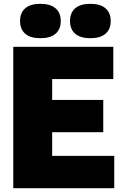

<svg xmlns="http://www.w3.org/2000/svg" viewBox="-20 -985 650 1005"><path d="M49.5 0V-740H573V-571H253V-462H520.5V-293H253V-169H578V0ZM453 -785Q400.5 -785 373.5 -808.5Q346.5 -832 346.5 -875Q346.5 -918 373.5 -941.5Q400.5 -965 453 -965Q505 -965 532.2 -941.5Q559.5 -918 559.5 -875Q559.5 -832 532.2 -808.5Q505 -785 453 -785ZM191.5 -785Q139 -785 112 -808.5Q85 -832 85 -875Q85 -918 112 -941.5Q139 -965 191.5 -965Q243.5 -965 270.8 -941.5Q298 -918 298 -875Q298 -832 270.8 -808.5Q243.5 -785 191.5 -785Z"/></svg>

Font: Encode Sans SemiCondensed SemiCondensed Black
Style: Regular
Weight: 900
Width: 4
Designer: Multiple Designers
Foundry: Impallari Type
Version: Version 3.000; ttfautohint (v1.8.3) -l 8 -r 50 -G 200 -x 14 